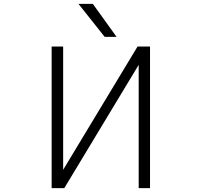

<svg xmlns="http://www.w3.org/2000/svg" viewBox="-20 -972 1040 993"><path d="M385.7 -952.1H460L583 -781.2H521.5ZM755.9 1H697.3V-636.7L312.5 1H247.1V-731.4H306.6V-93.8L691.4 -731.4H755.9Z"/></svg>

Font: Gen Shin Gothic Monospace Light
Style: Regular
Weight: 300
Designer: [Source Han Sans]
Ryoko NISHIZUKA  (kana & ideographs); Paul D. Hunt (Latin, Greek & Cyrillic); Wenlong ZHANG  (bopomofo
Version: Version 1.002.20150607